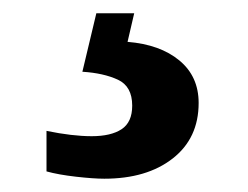

<svg xmlns="http://www.w3.org/2000/svg" viewBox="-20 -29 373 289"><path d="M137 240Q121 240 94.5 237Q68 234 50 229V168Q89 176 118 176Q147 176 163 165.5Q179 155 179 130Q179 101 157.5 91Q136 81 104 79L125 -9H182L172 34Q221 38 250 62Q279 86 279 126Q279 179 240 209.5Q201 240 137 240Z"/></svg>

Font: Noto Serif Sinhala
Style: Bold
Weight: 700
Designer: Jelle Bosma - Monotype Design Team
Foundry: Monotype Imaging Inc.
Version: Version 2.007; ttfautohint (v1.8.4.7-5d5b)